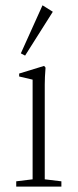

<svg xmlns="http://www.w3.org/2000/svg" viewBox="-20 -690 287 710"><path d="M72.8 -484.4 57.1 -492.7 137.2 -670.4 175.3 -646.5ZM40 0V-19.5L100.6 -26.9V-395.5L50.8 -407.2V-418L143.1 -446.3L148.4 -439.9Q145.5 -402.8 145.5 -377.9V-26.9L207 -19.5V0Z"/></svg>

Font: Elstob ExtraLight
Style: Regular
Weight: 200
Designer: Peter S. Baker
Version: Version 1.015